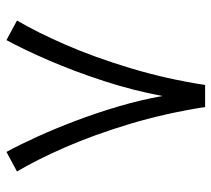

<svg xmlns="http://www.w3.org/2000/svg" viewBox="-51 -615 684 622"><g transform="rotate(90 291.0 -304.0)"><path d="M255.4 -626.5H326.7Q346.7 -498.5 381.3 -383.1Q416 -267.6 456.8 -174.1Q497.6 -80.6 535.6 -17.1L472.2 17.1Q449.2 -24.9 423.1 -82.3Q397 -139.6 371.6 -206.5Q346.2 -273.4 325 -345.2Q303.7 -417 291 -488.3Q273.4 -393.6 242.4 -298.3Q211.4 -203.1 176 -121.1Q140.6 -39.1 109.9 17.1L46.4 -17.1Q84 -80.6 124.8 -174.1Q165.5 -267.6 200.4 -383.1Q235.4 -498.5 255.4 -626.5Z"/></g></svg>

Font: Vazirmatn RD FD Light
Style: Regular
Weight: 300
Designer: Saber Rastikerdar
Foundry: Saber Rastikerdar
Version: Version 33.003